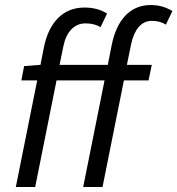

<svg xmlns="http://www.w3.org/2000/svg" viewBox="-20 -744 706 764"><path d="M311 0H388L473 -424H571L584 -486H485L502 -569C514 -625 541 -661 584 -661C608 -661 626 -655 640 -646L666 -700C643 -714 615 -724 580 -724C497 -724 445 -664 425 -567L409 -486H217L232 -559C243 -615 274 -651 320 -651C346 -651 365 -645 380 -636L406 -690C383 -705 353 -714 316 -714C230 -714 175 -654 155 -557L141 -486L76 -481L65 -424H128L43 0H120L205 -424H396Z"/></svg>

Font: Source Sans Pro
Style: Italic
Weight: 400
Italic angle: -11°
Designer: Paul D. Hunt
Foundry: Adobe Systems Incorporated
Version: Version 3.006;hotconv 1.0.111;makeotfexe 2.5.65597